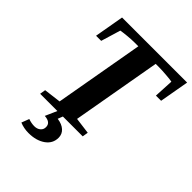

<svg xmlns="http://www.w3.org/2000/svg" viewBox="-240 -784 1124 1124"><g transform="rotate(45 322.0 -222.0)"><path d="M81.5 0 87.4 -35.6 193.8 -48.8 291.5 -603H261.7Q234.4 -603 200.4 -599.6Q166.5 -596.2 151.9 -593.3L115.2 -471.7H72.8L105 -654.8H643.6L611.3 -471.7H568.4L574.7 -593.3Q561 -596.2 524.7 -599.1Q488.3 -602.1 464.8 -602.1H436L338.4 -48.8L439.9 -35.6L434.1 0ZM195.8 210.9Q156.7 210.9 123 196.8L141.1 149.4Q168 158.7 191.4 158.7Q214.4 158.7 229.2 146.5Q244.1 134.3 244.1 113.8Q244.1 75.7 192.4 72.3L234.4 -22.9H278.8L257.8 30.8Q296.9 36.1 318.6 55.9Q340.3 75.7 340.3 105.5Q340.3 153.8 299.3 182.4Q258.3 210.9 195.8 210.9Z"/></g></svg>

Font: Liberation Serif
Style: Bold Italic
Weight: 700
Italic angle: -16.333°
Designer: Steve Matteson
Foundry: Ascender Corporation
Version: Version 2.1.5